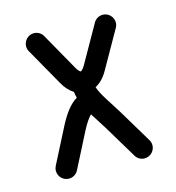

<svg xmlns="http://www.w3.org/2000/svg" viewBox="-83 -576 597 651"><g transform="rotate(-15 216.0 -250.5)"><path d="M302.7 -485.4 228.5 -354.5C221.2 -341.3 213.9 -337.4 213.4 -337.4C212.4 -337.4 206.1 -340.8 198.7 -354L124.5 -485.4C118.2 -496.6 106.4 -503.9 92.8 -503.9C72.8 -503.9 56.2 -487.3 56.2 -467.3C56.2 -460.9 57.6 -455.1 61 -449.2L135.3 -317.9C146 -298.8 158.7 -285.2 172.9 -276.4C173.8 -269 175.3 -261.7 177.2 -254.9C150.9 -239.3 130.9 -210.4 112.3 -174.8L48.3 -49.8C45.9 -44.9 44.4 -39.1 44.4 -33.2C44.4 -13.2 61 3.4 81.1 3.4C95.2 3.4 107.4 -4.4 113.8 -16.6L177.7 -141.6C189.5 -164.1 201.2 -180.7 209 -188C222.2 -166.5 235.8 -147 245.1 -131.3L315.4 -14.2C321.8 -3.4 333.5 3.4 346.7 3.4C366.7 3.4 383.3 -13.2 383.3 -33.2C383.3 -40 381.3 -46.4 377.9 -52.2L307.6 -169.4C285.6 -206.1 256.8 -244.6 248 -272.9C264.6 -281.7 279.8 -296.4 292 -318.4L366.2 -449.2C369.6 -455.1 371.1 -460.9 371.1 -467.3C371.1 -487.3 354.5 -503.9 334.5 -503.9C320.8 -503.9 309.1 -496.6 302.7 -485.4Z"/></g></svg>

Font: Velvelyne
Style: Regular
Weight: 400
Designer: Manon Van der Borght et Mariel Nils
Foundry: Velvetyne
Version: Version 1.070;Glyphs 3.3.1 (3343)